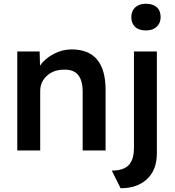

<svg xmlns="http://www.w3.org/2000/svg" viewBox="-20 -801 931 1022"><path d="M72 0V-527H191L193 -452Q219 -489 265 -513.5Q311 -538 361 -538Q542 -538 542 -322V0H420V-313Q420 -435 319 -430Q265 -430 229.5 -397.5Q194 -365 194 -317V0ZM757 -639Q719 -639 699 -658Q679 -677 679 -710Q679 -742 699.5 -761.5Q720 -781 757 -781Q794 -781 814.5 -762.5Q835 -744 835 -710Q835 -678 814 -658.5Q793 -639 757 -639ZM622 201 575 107Q637 107 665 78Q693 49 693 -14V-527H815V15Q815 103 763 152Q711 201 622 201Z"/></svg>

Font: Readex Pro Medium
Style: Regular
Weight: 500
Designer: Bonnie Shaver-Troup, Thomas Jockin
Foundry: Lexend
Version: Version 1.204; ttfautohint (v1.8.4.7-5d5b)